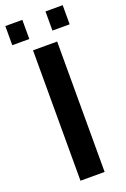

<svg xmlns="http://www.w3.org/2000/svg" viewBox="-175 -900 626 952"><g transform="rotate(-20 138.5 -424.0)"><path d="M202.6 -688V0H75.2V-688ZM290 -848.1V-747.1H199.2V-848.1ZM77.1 -848.1V-747.1H-12.7V-848.1Z"/></g></svg>

Font: Arimo SemiBold
Style: Regular
Weight: 600
Designer: Steve Matteson
Foundry: Monotype Imaging Inc.
Version: Version 1.33